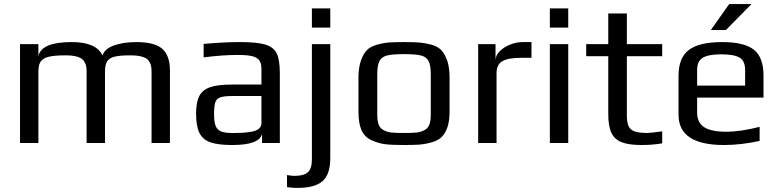

<svg xmlns="http://www.w3.org/2000/svg" viewBox="-20 -700 3817 940"><path d="M78 -484H168V-425Q182 -494 331 -494Q452 -494 482 -428Q491 -460 536.5 -477Q582 -494 648 -494Q738 -494 775 -460.5Q812 -427 812 -355V0H722V-349Q722 -368 719 -380Q716 -392 707 -404Q687 -429 618 -429Q565 -429 539 -422Q513 -415 503.5 -398Q494 -381 494 -349V0H404V-349Q404 -368 401 -380Q398 -392 389 -404Q369 -429 301 -429Q246 -429 218 -422Q190 -415 179 -398.5Q168 -382 168 -349V0H78Z M940 -144Q940 -199 955.5 -229.5Q971 -260 1008.5 -273Q1046 -286 1115 -286H1260V-363Q1260 -390 1249.5 -404.5Q1239 -419 1214.5 -425Q1190 -431 1143 -431Q1068 -431 977 -419V-485Q1076 -494 1156 -494Q1240 -494 1280 -481.5Q1320 -469 1335 -438Q1350 -407 1350 -342V0H1263V-46Q1252 10 1117 10Q1048 10 1010.5 -3Q973 -16 956.5 -49Q940 -82 940 -144ZM1132 -49Q1181 -49 1215 -56Q1260 -65 1260 -98V-230H1121Q1078 -230 1059 -223.5Q1040 -217 1034 -199Q1028 -181 1028 -141Q1028 -105 1035 -85.5Q1042 -66 1060 -57.5Q1078 -49 1114 -49Z M1507 -659H1597V-565H1507ZM1385 216V157Q1406 161 1423 161Q1467 161 1487 143.5Q1507 126 1507 80V-484H1597V73Q1597 154 1559 187Q1521 220 1436 220Q1408 220 1385 216Z M1798 -14Q1765 -29 1750 -62.5Q1735 -96 1735 -153V-321Q1735 -366 1746 -400Q1757 -434 1775 -453Q1790 -470 1820.5 -479.5Q1851 -489 1883 -492Q1919 -494 1958 -494Q2010 -494 2036.5 -491.5Q2063 -489 2093 -481Q2124 -472 2141 -454Q2158 -436 2170 -402Q2181 -367 2181 -321V-153Q2181 -68 2142 -29Q2126 -13 2096 -4Q2066 5 2034 8Q1996 10 1958 10Q1894 10 1862 5.5Q1830 1 1798 -14ZM2056 -62Q2074 -70 2081.5 -88.5Q2089 -107 2089 -140V-336Q2089 -381 2078 -401.5Q2067 -422 2040.5 -428.5Q2014 -435 1958 -435Q1902 -435 1875.5 -428.5Q1849 -422 1838 -401.5Q1827 -381 1827 -336V-140Q1827 -107 1834.5 -88.5Q1842 -70 1860 -62Q1878 -53 1897 -51Q1916 -49 1958 -49Q2000 -49 2019 -51Q2038 -53 2056 -62Z M2321 -484H2406V-405Q2406 -428 2426 -448.5Q2446 -469 2477 -481.5Q2508 -494 2538 -494H2582V-417H2532Q2468 -417 2439.5 -400.5Q2411 -384 2411 -341V0H2321Z M2672 -659H2762V-565H2672ZM2672 -484H2762V0H2672Z M2958 -141V-425H2850V-484H2958V-634H3049V-484H3222V-425H3049V-136Q3049 -100 3057.5 -82Q3066 -64 3087.5 -56.5Q3109 -49 3150 -49Q3163 -49 3222 -57V2Q3171 10 3121 10Q3059 10 3024 -3.5Q2989 -17 2973.5 -49.5Q2958 -82 2958 -141Z M3302 0ZM3302 -138V-329Q3302 -417 3352.5 -455.5Q3403 -494 3516 -494Q3623 -494 3670.5 -457Q3718 -420 3718 -329V-222H3393V-149Q3393 -99 3428 -77Q3463 -55 3536 -55Q3605 -55 3699 -79V-10Q3607 10 3524 10Q3302 10 3302 -138ZM3628 -281V-357Q3628 -401 3601.5 -417.5Q3575 -434 3511 -434Q3449 -434 3421 -417.5Q3393 -401 3393 -357V-281ZM3550 -680H3659L3534 -553H3460Z"/></svg>

Font: Play
Style: Regular
Weight: 400
Designer: Jonas Hecksher (Cyrillic expansion: Cyreal)
Foundry: Jonas Hecksher, Playtype, e-types AS
Version: Version 2.101; ttfautohint (v1.5.65-e2d9)